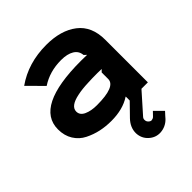

<svg xmlns="http://www.w3.org/2000/svg" viewBox="-246 -799 1249 1249"><g transform="rotate(-45 379.0 -174.5)"><path d="M513 -257 529 -273Q523 -274 491 -274Q438 -274 404 -272Q346 -270 305 -261Q216 -243 216 -194Q216 -161 252 -144.5Q288 -128 341 -128Q513 -128 513 -197ZM680 -391V1H621L501 136Q490 147 492 161Q492 173 502 183Q512 193 523 193Q537 191 544 184L550 178Q555 173 561.5 166Q568 159 572 155L628 211Q616 224 606 235Q596 246 592 251Q557 287 507 290Q462 292 427.5 260.5Q393 229 391 181Q390 128 432 84L513 1V0V-35H511Q441 11 335 11Q284 11 237.5 1Q191 -9 147 -31Q103 -53 76.5 -95.5Q50 -138 50 -196Q50 -406 471 -406Q521 -406 527 -405L510 -421Q507 -460 473.5 -480.5Q440 -501 383 -501Q278 -501 198 -448L95 -552Q218 -639 385 -639Q519 -639 599.5 -577Q680 -515 680 -391Z"/></g></svg>

Font: Sinkin Sans 700 Bold
Style: Bold
Weight: 700
Designer: Keith Bates
Foundry: K-Type
Version: Sinkin Sans (version 1.0)  by Keith Bates   •   © 2014   www